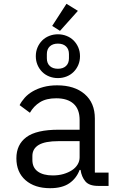

<svg xmlns="http://www.w3.org/2000/svg" viewBox="-20 -976 640 1008"><path d="M495 0Q448 0 428 -24Q408 -48 403 -84H398Q381 -39 343.5 -13.5Q306 12 243 12Q162 12 114 -30Q66 -72 66 -145Q66 -217 118.5 -256Q171 -295 288 -295H398V-346Q398 -403 366 -431.5Q334 -460 275 -460Q223 -460 190 -439.5Q157 -419 137 -384L83 -424Q93 -444 110 -463Q127 -482 152 -496.5Q177 -511 209 -519.5Q241 -528 280 -528Q371 -528 424.5 -482Q478 -436 478 -354V-70H550V0ZM398 -150V-235H288Q216 -235 183 -215Q150 -195 150 -157V-136Q150 -96 178.5 -75.5Q207 -55 257 -55Q288 -55 313.5 -62.5Q339 -70 358 -82.5Q377 -95 387.5 -112.5Q398 -130 398 -150ZM295 -814 254 -840 329 -956 389 -919ZM168 -681Q168 -706 177 -727Q186 -748 201.5 -763.5Q217 -779 238.5 -787.5Q260 -796 284 -796Q308 -796 329.5 -787.5Q351 -779 366.5 -763.5Q382 -748 391 -727Q400 -706 400 -681Q400 -656 391 -635Q382 -614 366.5 -598.5Q351 -583 329.5 -574.5Q308 -566 284 -566Q260 -566 238.5 -574.5Q217 -583 201.5 -598.5Q186 -614 177 -635Q168 -656 168 -681ZM342 -670V-692Q342 -718 326.5 -732.5Q311 -747 284 -747Q257 -747 241.5 -732.5Q226 -718 226 -692V-670Q226 -644 241.5 -629.5Q257 -615 284 -615Q311 -615 326.5 -629.5Q342 -644 342 -670Z"/></svg>

Font: IBM Plaex Mono
Style: Regular
Weight: 400
Designer: Mike Abbink, Paul van der Laan, Pieter van Rosmalen
Foundry: Bold Monday
Version: Version 2.003